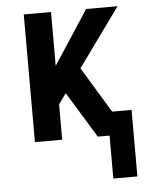

<svg xmlns="http://www.w3.org/2000/svg" viewBox="-51 -562 602 779"><g transform="rotate(-5 250.0 -172.5)"><path d="M379 175V0H331L218 -185L217 -187L186 -144V0H75V-520H186V-301L329 -520H457L285 -282L398 -96H477V175Z"/></g></svg>

Font: Iosevka SS04
Style: Bold
Weight: 700
Monospace: yes
Designer: Belleve Invis
Foundry: Belleve Invis
Version: Version 19.0.0; ttfautohint (v1.8.4)